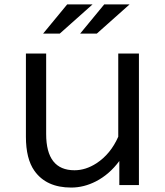

<svg xmlns="http://www.w3.org/2000/svg" viewBox="-20 -805 740 861"><path d="M96.2 -564.9H187V-204.1Q187 -41.5 314 -41.5Q364.3 -41.5 412.6 -72.8Q476.1 -114.3 510.3 -191.9V-564.9H603V24.9H515.1V-83Q470.7 -22.9 410.2 8.3Q356 36.1 299.3 36.1Q187.5 36.1 134.3 -39.1Q96.2 -92.8 96.2 -191.9ZM447.3 -785.2H561L414.1 -654.3H339.4ZM281.2 -785.2H395L248 -654.3H173.3Z"/></svg>

Font: BIZ UDPGothic
Style: Regular
Weight: 400
Designer: TypeBank Co., Ltd.
Foundry: Morisawa Inc.
Version: Version 1.051